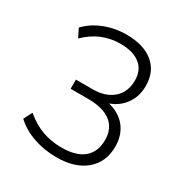

<svg xmlns="http://www.w3.org/2000/svg" viewBox="-167 -842 935 979"><g transform="rotate(30 300.0 -352.5)"><path d="M300 8Q229 8 165 -14Q101 -36 56 -78L82 -128Q132 -86 184.5 -67Q237 -48 299 -48Q383 -48 427.5 -85Q472 -122 472 -192Q472 -260 426 -295.5Q380 -331 292 -331H189V-385H288Q363 -385 407.5 -424Q452 -463 452 -532Q452 -592 411 -624.5Q370 -657 296 -657Q179 -657 94 -572L69 -622Q109 -665 170 -689Q231 -713 299 -713Q400 -713 457 -666Q514 -619 514 -535Q514 -474 482.5 -429Q451 -384 396 -364Q462 -348 498 -302Q534 -256 534 -189Q534 -98 471.5 -45Q409 8 300 8Z"/></g></svg>

Font: Winston Light
Style: Regular
Weight: 300
Designer: Original fonts by Vernon Adams / Changes by Cristiano Sobral
Foundry: Original fonts by Vernon Adams / Changes by Cristiano Sobral
Version: Version 2.503;July 17, 2020;FontCreator 13.0.0.2655 64-bit